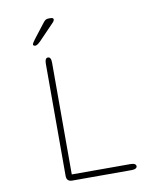

<svg xmlns="http://www.w3.org/2000/svg" viewBox="-89 -885 797 955"><g transform="rotate(-10 309.5 -407.0)"><path d="M201 -30.5H497Q511 -30.5 518.2 -26.5Q525.5 -22.5 525.5 -15Q525.5 -8 518.2 -4Q511 0 497 0H198Q169.5 0 169.5 -28.5V-595Q169.5 -624 185 -624Q201 -624 201 -595ZM133 -692.5Q131 -692.5 127 -694.2Q123 -696 123 -700Q123 -706 137.5 -725L194 -798Q201 -807 206.8 -810.8Q212.5 -814.5 223.5 -814.5H231.5Q237.5 -814.5 242 -812.5Q246.5 -810.5 246.5 -806Q246.5 -798.5 237.5 -789.5L161 -710Q153 -702 146 -697.2Q139 -692.5 133 -692.5Z"/></g></svg>

Font: Sono ExtraLight
Style: Regular
Weight: 200
Designer: Tyler Finck
Foundry: Tyler Finck
Version: Version 2.112